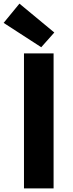

<svg xmlns="http://www.w3.org/2000/svg" viewBox="-43 -1037 403 1057"><path d="M89 0V-743H252V0ZM184 -777 -23 -911 64 -1017 256 -858Z"/></svg>

Font: Noto Sans JP Thin ExtraBold
Style: Regular
Weight: 800
Version: Version 2.004-H2;hotconv 1.0.118;makeotfexe 2.5.65603